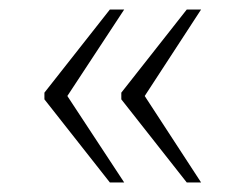

<svg xmlns="http://www.w3.org/2000/svg" viewBox="-20 -471 515 402"><path d="M371 -89 234 -263V-277L371 -451H401L283 -270L401 -89ZM210 -89 73 -263V-277L210 -451H240L121 -270L240 -89Z"/></svg>

Font: Noto Serif Khmer ExtraLight
Style: Regular
Weight: 250
Version: Version 2.003